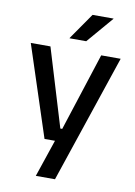

<svg xmlns="http://www.w3.org/2000/svg" viewBox="-94 -744 688 976"><g transform="rotate(10 250.5 -256.0)"><path d="M296.5 -86.5 244.5 -64 382 -489H482.5L260 172H161L238.5 -57.5L282.5 -20.5H172L18.5 -489H120L242 -86.5ZM303 -684H411V-682.5L294.5 -546.5H208.5V-548Z"/></g></svg>

Font: Anek Telugu Medium
Style: Regular
Weight: 500
Designer: Omkar Bhoir (Telugu), Yesha Goshar (Latin)
Foundry: Ek Type
Version: Version 1.003